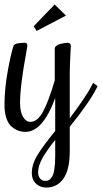

<svg xmlns="http://www.w3.org/2000/svg" viewBox="-30 -592 458 862"><path d="M30.8 -386.2Q36.1 -399.9 81.1 -399.9Q87.9 -399.9 90.3 -396.5Q92.8 -393.1 92.8 -384.8Q92.8 -380.9 84.5 -337.2Q76.2 -293.5 68.1 -233.2Q60.1 -172.9 60.1 -129.9Q60.1 -89.4 73.5 -67.1Q86.9 -44.9 106.9 -44.9Q137.7 -44.9 162.6 -89.8Q187.5 -134.8 215.8 -231V-373Q215.8 -380.9 223.1 -386.5Q230.5 -392.1 241 -394.8Q251.5 -397.5 259.8 -398.7Q268.1 -399.9 272.9 -399.9Q288.1 -399.9 288.1 -384.8Q288.1 -382.3 285.6 -337.4Q283.2 -292.5 283.2 -259.8V-61Q307.1 -92.3 337.6 -136.5Q368.2 -180.7 382.8 -210L388.2 -220.2L408.2 -205.1L402.8 -194.8Q371.1 -131.8 283.2 -22.9V85Q283.2 170.4 254.6 210.2Q226.1 250 178.2 250Q149.9 250 131.3 232.2Q112.8 214.4 112.8 185.1Q112.8 145.5 138.2 104Q163.6 62.5 217.8 -3.9V-151.9Q162.1 0 84 0Q66.9 0 51.8 -5.6Q36.6 -11.2 22 -23.7Q7.3 -36.1 -1.2 -61Q-9.8 -85.9 -9.8 -120.1Q-9.8 -192.4 4.6 -272Q19 -351.6 30.8 -386.2ZM172.9 220.2Q182.1 220.2 189 216.8Q195.8 213.4 202.9 202.9Q210 192.4 213.9 168.9Q217.8 145.5 217.8 109.9V36.1Q180.2 83 160.6 117.7Q141.1 152.3 141.1 182.1Q141.1 197.8 149.7 209Q158.2 220.2 172.9 220.2ZM134.3 -453.1 121.1 -474.1 215.3 -571.8 266.1 -522Z"/></svg>

Font: Rochester
Style: Regular
Weight: 400
Designer: Gillian Fisher
Foundry: Font Diner, Inc DBA Sideshow
Version: Version 1.005